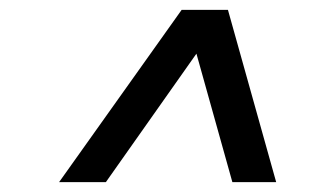

<svg xmlns="http://www.w3.org/2000/svg" viewBox="-20 -720 640 390"><path d="M100 -350 349 -700H443L541 -350H452L379 -611L195 -350Z"/></svg>

Font: Red Hat Mono Medium
Style: Italic
Weight: 500
Italic angle: -12°
Monospace: yes
Designer: Pentagram, MCKL
Foundry: Pentagram, MCKL
Version: Version 1.023; ttfautohint (v1.8.3)